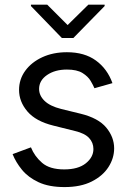

<svg xmlns="http://www.w3.org/2000/svg" viewBox="-20 -771 554 803"><path d="M59.7 -394.9Q59.7 -439.6 85.8 -475.3Q111.9 -511 157.1 -531.8Q202.4 -552.6 259.9 -552.6Q333.5 -552.6 381.2 -517.8Q429 -483 450.3 -423.3L375 -402Q370 -414.1 359.2 -432.5Q348.4 -451 325.1 -465.6Q301.8 -480.1 259.9 -480.1Q209.9 -480.1 176.7 -457.2Q143.5 -434.3 143.5 -399.1Q143.5 -371.4 166.2 -349.3Q188.9 -327.1 235.8 -315.3L316.8 -295.5Q391.3 -277.3 424.4 -237.4Q457.4 -197.4 457.4 -150.6Q457.4 -109.4 433.6 -72.3Q409.8 -35.2 363.6 -11.9Q317.5 11.4 250 11.4Q184.7 11.4 141.3 -8.9Q98 -29.1 72.1 -60.7Q46.2 -92.3 32.7 -126.4L109.4 -154.8Q124.3 -117.5 156.1 -90Q187.9 -62.5 248.6 -62.5Q307.2 -62.5 339 -88.1Q370.7 -113.6 370.7 -147.7Q370.7 -174.4 352.6 -193.9Q334.5 -213.4 294 -223L203.1 -245.7Q129.6 -263.8 94.6 -304.9Q59.7 -345.9 59.7 -394.9ZM177.6 -751.4 262.8 -666.2 349.4 -751.4H417.6V-745.7L286.9 -612.2H238.6L109.4 -745.7V-751.4Z"/></svg>

Font: Inter UI
Style: Regular
Weight: 400
Designer: Rasmus Andersson
Foundry: rsms
Version: Version 2.2